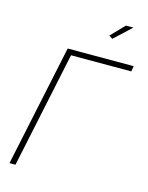

<svg xmlns="http://www.w3.org/2000/svg" viewBox="-134 -1002 834 1084"><g transform="rotate(15 283.0 -460.0)"><path d="M30 0 180 -710H566L560 -678H208L65 0ZM409 -828 388 -841 464 -920H508Z"/></g></svg>

Font: Raleway ExtraLight
Style: Italic
Weight: 200
Italic angle: -12°
Designer: Matt McInerney, Pablo Impallari, Rodrigo Fuenzalida
Foundry: Matt McInerney, Pablo Impallari, Rodrigo Fuenzalida
Version: Version 4.026